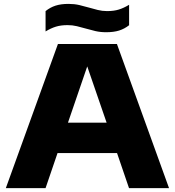

<svg xmlns="http://www.w3.org/2000/svg" viewBox="-20 -966 898 986"><path d="M10 0 277.5 -740H580.5L848 0H642.5L581 -180H275.5L214 0ZM329 -336H527.5L428 -625ZM525 -800.5Q495 -800.5 469.5 -806.5Q444 -812.5 420 -819.5Q397.5 -826 374.8 -831.5Q352 -837 327 -837Q292.5 -837 266.8 -829Q241 -821 214 -804.5V-909Q237.5 -928 265.2 -937Q293 -946 332 -946Q362 -946 387.5 -940Q413 -934 437 -927Q459.5 -920.5 482.2 -914.8Q505 -909 530 -909Q564.5 -909 590.2 -917Q616 -925 643 -941.5V-836.5Q619.5 -818 591.8 -809.2Q564 -800.5 525 -800.5Z"/></svg>

Font: Encode Sans Exp XBd
Style: Regular
Weight: 800
Width: 7
Designer: Multiple Designers
Foundry: Impallari Type
Version: Version 3.002; ttfautohint (v1.8.3) -l 8 -r 50 -G 200 -x 14 